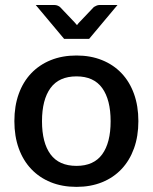

<svg xmlns="http://www.w3.org/2000/svg" viewBox="-20 -740 611 768"><path d="M286 -518Q342.5 -518 388.2 -499.5Q434 -481 466.2 -447Q498.5 -413 516 -364.5Q533.5 -316 533.5 -255.5Q533.5 -195 516 -146.5Q498.5 -98 466.2 -63.8Q434 -29.5 388.2 -11Q342.5 7.5 286 7.5Q229 7.5 183.2 -11Q137.5 -29.5 105 -63.8Q72.5 -98 55 -146.5Q37.5 -195 37.5 -255.5Q37.5 -316 55 -364.5Q72.5 -413 105 -447Q137.5 -481 183.2 -499.5Q229 -518 286 -518ZM286 -76.5Q355 -76.5 388.8 -122.8Q422.5 -169 422.5 -255Q422.5 -341 388.8 -387.8Q355 -434.5 286 -434.5Q216 -434.5 182 -387.8Q148 -341 148 -255Q148 -169 182 -122.8Q216 -76.5 286 -76.5ZM450 -720 336.5 -584.5H236.5L123 -720H197.5Q204.5 -720 210.5 -717.5Q216.5 -715 220 -712L278 -651Q282.5 -646 288 -639.5Q290.5 -643 292.8 -645.8Q295 -648.5 297.5 -651L355.5 -712Q359.5 -714.5 365.5 -717.2Q371.5 -720 378 -720Z"/></svg>

Font: Lato SemiBold
Style: Regular
Weight: 600
Designer: Lukasz Dziedzic with Adam Twardoch and Botio Nikoltchev
Foundry: tyPoland Lukasz Dziedzic
Version: Version 2.015; 2015-08-06; http://www.latofonts.com/